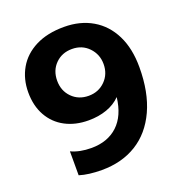

<svg xmlns="http://www.w3.org/2000/svg" viewBox="-132 -824 886 949"><g transform="rotate(-20 311.5 -349.5)"><path d="M126 0V-126Q171 -105 232 -105Q318 -105 371 -154.5Q424 -204 435 -299Q406 -269 362.5 -253.5Q319 -238 266 -238Q197 -238 144 -266Q91 -294 61.5 -346.5Q32 -399 32 -470Q32 -540 64 -595.5Q96 -651 158 -682.5Q220 -714 308 -714Q393 -714 457 -676.5Q521 -639 556 -568.5Q591 -498 591 -400Q591 -268 548 -174.5Q505 -81 427 -33Q349 15 244 15Q174 15 126 0ZM430 -475Q430 -526 395.5 -562Q361 -598 308 -598Q255 -598 220.5 -563.5Q186 -529 186 -475Q186 -422 220.5 -387Q255 -352 308 -352Q360 -352 395 -387Q430 -422 430 -475Z"/></g></svg>

Font: Prompt SemiBold
Style: Regular
Weight: 600
Designer: Katatrad Team
Foundry: CadsonDemak
Version: Version 1.000